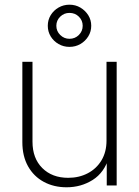

<svg xmlns="http://www.w3.org/2000/svg" viewBox="-20 -794 595 822"><path d="M265.1 7.8Q210.4 7.8 167.5 -15.4Q124.5 -38.6 100.1 -82Q75.7 -125.5 75.7 -185.5V-529.3H119.1V-187.5Q119.1 -116.2 161.1 -74.5Q203.1 -32.7 272 -32.7Q318.4 -32.7 355.7 -52.2Q393.1 -71.8 414.6 -107.7Q436 -143.6 436 -191.9V-529.3H479.5V0H437V-121.1H446.8Q426.8 -55.2 377 -23.7Q327.1 7.8 265.1 7.8ZM277.3 -593.3Q252 -593.3 230.7 -605.5Q209.5 -617.7 197 -638.2Q184.6 -658.7 184.6 -683.6Q184.6 -708.5 197 -729Q209.5 -749.5 230.7 -761.7Q252 -773.9 277.3 -773.9Q303.2 -773.9 324.2 -761.5Q345.2 -749 357.9 -728.8Q370.6 -708.5 370.6 -683.6Q370.6 -658.7 357.9 -638.2Q345.2 -617.7 324.2 -605.5Q303.2 -593.3 277.3 -593.3ZM277.3 -627.9Q301.3 -627.9 317.6 -644.3Q334 -660.6 334 -683.6Q334 -706.5 317.6 -722.7Q301.3 -738.8 277.3 -738.8Q254.4 -738.8 237.8 -722.7Q221.2 -706.5 221.2 -683.6Q221.2 -660.6 237.8 -644.3Q254.4 -627.9 277.3 -627.9Z"/></svg>

Font: Inter 24pt ExtraLight
Style: Regular
Weight: 250
Designer: Rasmus Andersson
Foundry: rsms
Version: Version 4.001;git-66647c0bb